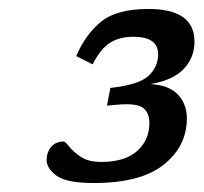

<svg xmlns="http://www.w3.org/2000/svg" viewBox="-20 -734 454 428"><path d="M218.5 -498.5 226 -538Q290 -545 311.2 -565Q332.5 -585 332.5 -613Q332.5 -652 277.5 -652Q246 -652 225 -638.5Q204 -625 186.5 -590.5L150 -609Q170 -656.5 204.8 -685.2Q239.5 -714 311 -714Q413.5 -714 413.5 -641.5Q413.5 -605.5 389.5 -580.2Q365.5 -555 315 -546.5Q356 -544.5 376.2 -523.5Q396.5 -502.5 396.5 -470Q396.5 -408 345 -367Q293.5 -326 189.5 -326Q128.5 -326 106.2 -342.2Q84 -358.5 84 -377Q84 -394.5 94 -406.5Q104 -418.5 122.5 -418.5Q125.5 -418.5 134.2 -407.2Q143 -396 160 -384.5Q177 -373 205.5 -373Q258.5 -373 285.8 -397.5Q313 -422 313 -459.5Q313 -483.5 298.2 -494Q283.5 -504.5 240 -500.5Z"/></svg>

Font: Newsreader Caption
Style: Italic
Weight: 400
Italic angle: -17°
Designer: Hugues Gentile
Foundry: Production Type
Version: Version 1.001